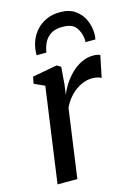

<svg xmlns="http://www.w3.org/2000/svg" viewBox="-122 -868 654 932"><g transform="rotate(-15 205.5 -402.0)"><path d="M48 0 114.5 -478 62 -502 68.5 -536 193 -559 213 -547 206 -459 199 -408Q208 -433 225 -459.5Q242 -486 265 -508.8Q288 -531.5 316.5 -545.5Q345 -559.5 377.5 -559.5Q387.5 -559.5 397 -557.8Q406.5 -556 411 -552.5L388.5 -443.5Q383.5 -447.5 371 -450.8Q358.5 -454 341 -454Q320.5 -454 299.8 -446.2Q279 -438.5 259.2 -424.2Q239.5 -410 223.2 -390Q207 -370 195.5 -345L147.5 0ZM112 -632Q112 -636.5 112 -640.5Q112 -644.5 112.5 -648.5Q114 -677 125 -704.8Q136 -732.5 156.5 -755Q177 -777.5 206.8 -791Q236.5 -804.5 276 -804.5Q321.5 -804.5 351.2 -783.5Q381 -762.5 395.8 -729Q410.5 -695.5 410.5 -657.5Q410.5 -651.5 409.5 -644.2Q408.5 -637 407.5 -632H357.5Q358 -636.5 358.2 -640.8Q358.5 -645 357.5 -651Q354 -683.5 335.2 -708Q316.5 -732.5 268.5 -732.5Q229.5 -732.5 207 -716.5Q184.5 -700.5 174.2 -677Q164 -653.5 161.5 -632Z"/></g></svg>

Font: Merriweather 36pt
Style: Italic
Weight: 400
Italic angle: -7.8°
Version: Version 2.101